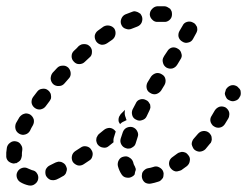

<svg xmlns="http://www.w3.org/2000/svg" viewBox="-29 -562 790 614"><path d="M93 11Q94 6 93 1Q92 -4 89 -8Q87 -12 82 -15Q78 -17 73 -18Q67 -20 61 -23Q52 -28 42 -25Q32 -22 27 -13Q22 -4 25 6Q28 16 37 21Q49 28 63 31Q74 33 82 27Q91 21 93 11ZM492 7Q494 2 494 -3Q495 -8 493 -13Q490 -22 480 -27Q471 -32 461 -28Q452 -25 444 -24Q439 -23 435 -20Q431 -17 428 -13Q425 -9 425 -4Q424 1 425 6Q427 16 435 22Q444 27 454 25Q465 23 477 19Q482 18 486 14Q489 11 492 7ZM183 -12Q185 -17 185 -22Q184 -27 182 -31Q180 -36 176 -39Q172 -42 167 -44Q163 -45 158 -45Q153 -44 148 -42Q139 -37 130 -33Q126 -31 123 -28Q119 -24 117 -19Q116 -15 116 -10Q116 -5 118 0Q123 9 132 13Q142 16 152 12Q161 8 171 2Q176 0 179 -4Q182 -7 183 -12ZM360 -4Q352 -16 348 -31Q346 -41 351 -50Q356 -59 366 -61Q377 -64 385 -58Q394 -53 397 -43Q398 -37 401 -32Q403 -29 404 -25Q406 -22 405 -18Q403 -13 402 -7Q402 -6 402 -5Q401 -3 399 -1Q397 1 395 2Q386 8 376 6Q366 5 360 -4ZM573 -66Q570 -70 566 -73Q562 -75 557 -76Q552 -77 547 -75Q542 -74 538 -71Q530 -65 523 -60Q514 -54 512 -44Q510 -34 516 -25Q519 -21 523 -18Q527 -15 532 -14Q537 -13 542 -15Q547 -16 551 -18Q560 -24 569 -31Q577 -38 578 -48Q580 -58 573 -66ZM267 -65Q268 -70 267 -74Q266 -79 263 -83Q258 -92 247 -94Q237 -96 229 -90Q220 -84 212 -79Q203 -73 201 -63Q199 -53 204 -44Q210 -36 220 -33Q230 -31 239 -37Q248 -43 257 -49Q261 -51 264 -56Q266 -60 267 -65ZM-9 -65Q-9 -69 -9 -74Q-8 -82 -7 -90Q-5 -100 4 -106Q12 -112 22 -110Q33 -108 38 -99Q44 -91 42 -80Q41 -75 41 -69Q41 -67 41 -64Q40 -58 38 -53Q36 -48 31 -45Q27 -43 23 -40Q21 -40 19 -40Q17 -39 15 -39Q5 -40 -3 -47Q-10 -55 -9 -65ZM648 -120Q648 -125 646 -129Q643 -134 640 -137Q632 -144 621 -143Q611 -142 604 -134Q598 -127 591 -119Q588 -116 586 -111Q584 -106 584 -101Q585 -96 587 -92Q589 -87 592 -84Q600 -77 610 -77Q621 -78 628 -85Q635 -93 642 -102Q646 -105 647 -110Q649 -115 648 -120ZM374 -88Q379 -86 384 -87Q389 -87 393 -90Q397 -92 401 -96Q404 -100 405 -104Q408 -113 411 -123Q415 -133 410 -142Q406 -151 396 -155Q387 -158 377 -154Q368 -150 364 -140Q360 -129 357 -119Q354 -109 359 -100Q364 -91 374 -88ZM284 -99Q281 -103 280 -107Q278 -112 279 -117Q279 -122 282 -126Q284 -131 288 -134Q296 -140 304 -147Q312 -153 322 -153Q332 -152 339 -144Q339 -143 340 -143Q340 -142 341 -141Q338 -133 336 -125Q333 -117 334 -108Q334 -107 334 -107Q327 -101 319 -95Q311 -88 301 -90Q291 -91 284 -99ZM33 -134Q42 -129 52 -132Q62 -135 67 -144Q71 -153 76 -161Q81 -170 79 -180Q76 -190 67 -196Q63 -198 58 -199Q53 -200 48 -198Q44 -197 40 -194Q36 -191 33 -187Q27 -177 22 -168Q18 -158 21 -148Q24 -139 33 -134ZM704 -202Q703 -207 700 -211Q697 -215 693 -218Q684 -223 674 -221Q664 -218 658 -209Q653 -201 648 -192Q645 -188 644 -183Q643 -178 644 -174Q645 -169 648 -165Q651 -160 655 -158Q664 -152 674 -154Q684 -156 690 -165Q695 -174 701 -183Q704 -188 704 -193Q705 -197 704 -202ZM357 -197Q364 -204 371 -211Q370 -208 370 -205Q369 -195 373 -186Q374 -181 376 -178Q372 -176 368 -174Q360 -171 355 -165Q353 -168 351 -172Q350 -175 350 -179Q350 -184 352 -189Q354 -193 357 -197ZM407 -179Q416 -174 426 -178Q436 -181 440 -190Q444 -199 449 -209Q451 -213 452 -218Q452 -223 451 -228Q449 -232 446 -236Q443 -240 438 -242Q429 -247 419 -244Q409 -241 405 -231Q400 -222 395 -212Q391 -203 394 -193Q397 -183 407 -179ZM82 -217Q90 -211 100 -212Q111 -214 117 -222Q123 -230 129 -238Q132 -242 134 -247Q135 -252 134 -257Q134 -262 131 -266Q129 -270 125 -273Q117 -280 106 -278Q96 -277 90 -269Q83 -260 77 -252Q71 -244 72 -233Q74 -223 82 -217ZM740 -273Q738 -278 734 -281Q731 -285 727 -287Q717 -292 707 -288Q698 -284 693 -275V-274Q691 -269 690 -264Q690 -259 692 -255Q694 -250 697 -246Q700 -243 705 -241Q714 -236 724 -240Q734 -243 738 -253L739 -254Q741 -258 741 -263Q741 -268 740 -273ZM451 -265Q460 -259 470 -261Q480 -264 486 -272L497 -290Q502 -299 500 -309Q498 -319 489 -324Q480 -330 470 -328Q460 -325 454 -317L443 -299Q438 -290 440 -280Q442 -270 451 -265ZM141 -293Q149 -286 160 -287Q170 -287 177 -295L191 -311Q198 -318 197 -329Q196 -339 189 -346Q181 -353 171 -352Q160 -352 153 -344L139 -329Q133 -321 133 -310Q134 -300 141 -293ZM496 -383 495 -381Q489 -372 492 -362Q494 -352 503 -346Q512 -341 522 -343Q532 -346 537 -354L539 -357L548 -372Q551 -376 552 -381Q553 -386 551 -391Q550 -396 547 -400Q544 -404 540 -406Q531 -412 521 -410Q511 -407 506 -398ZM207 -365Q214 -357 224 -357Q235 -357 242 -364Q250 -371 257 -378Q265 -384 265 -395Q266 -405 259 -413Q255 -417 251 -419Q246 -421 241 -421Q236 -421 232 -420Q227 -418 223 -415Q216 -407 208 -400Q200 -393 200 -382Q200 -372 207 -365ZM279 -429Q285 -421 295 -419Q305 -418 314 -424Q322 -430 330 -435Q338 -441 340 -451Q342 -461 337 -470Q331 -478 321 -480Q311 -482 302 -477Q293 -471 284 -464Q276 -458 274 -448Q273 -438 279 -429ZM554 -429Q563 -423 573 -426Q583 -428 588 -437Q594 -447 599 -457Q601 -461 602 -466Q602 -471 601 -476Q599 -480 596 -484Q593 -488 588 -490Q579 -495 569 -492Q559 -489 555 -480Q550 -471 545 -463Q540 -454 542 -444Q545 -434 554 -429ZM359 -483Q363 -473 373 -470Q383 -466 392 -470Q401 -474 410 -477Q420 -481 424 -490Q428 -500 425 -509Q423 -514 420 -518Q416 -521 412 -523Q407 -525 402 -526Q397 -526 393 -524Q382 -520 372 -516Q363 -512 359 -502Q355 -492 359 -483ZM457 -533Q450 -526 450 -515Q451 -505 459 -498Q466 -491 477 -492Q482 -492 487 -492Q491 -492 495 -492Q505 -491 513 -498Q521 -505 521 -516Q521 -521 520 -525Q518 -530 515 -534Q511 -537 507 -539Q502 -542 497 -542Q492 -542 487 -542Q480 -542 474 -542Q464 -541 457 -533Z"/></svg>

Font: FRB American Cursive Guidelines Dashed Black
Style: Bold Italic
Weight: 900
Italic angle: -25°
Version: Version 2.0;Modular Font Editor K font №1